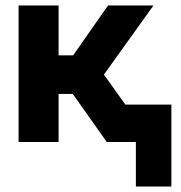

<svg xmlns="http://www.w3.org/2000/svg" viewBox="-20 -520 664 703"><path d="M48 -500H194.5V-317.5H248L375.5 -500H542L360.5 -247L439 -137H607.5V163H477.5V0H371L246.5 -176H194.5V0H48Z"/></svg>

Font: Overused Grotesk
Style: Bold
Weight: 710
Version: Version 0.004